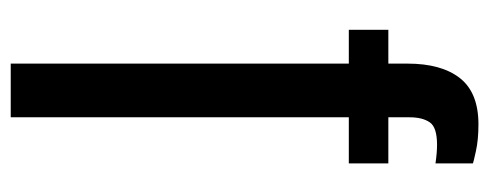

<svg xmlns="http://www.w3.org/2000/svg" viewBox="-297 -615 912 358"><g transform="rotate(90 159.0 -436.0)"><path d="M98.6 0H198.7V-630.4H284.7V-704.1H198.7V-743.7C198.7 -759.6 201.8 -772.1 208 -781.2C214.2 -790.4 228.2 -794.9 250 -794.9C260.1 -794.9 271.6 -793.9 284.7 -792V-861.8C283.4 -862.5 275.7 -864.3 261.7 -867.4C247.7 -870.5 231.1 -872.1 211.9 -872.1C172.5 -872.1 143.8 -860.6 125.7 -837.6C107.7 -814.7 98.6 -782.1 98.6 -739.7V-704.1H35.6V-630.4H98.6Z"/></g></svg>

Font: Antonio
Style: Regular
Weight: 400
Designer: Vernon Adams
Foundry: Vernon Adams
Version: Version 1.002